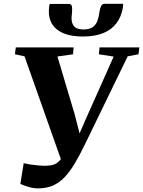

<svg xmlns="http://www.w3.org/2000/svg" viewBox="-20 -998 770 1033"><path d="M184.5 15.5Q158.5 15.5 132 7.2Q105.5 -1 89.5 -8.5L107.5 -120Q126 -115.5 146.8 -112.5Q167.5 -109.5 186.2 -108Q205 -106.5 218 -106Q238 -106 254.8 -108.8Q271.5 -111.5 285.8 -120.8Q300 -130 313 -149.5Q326 -169 339.5 -202.5L318.5 -110.5L112 -695L60.5 -706L65 -743H376L373 -706L289 -694L382 -382L421.5 -228L378.5 -213L447 -369.5L591.5 -693.5L512 -706L515.5 -743H730L725 -706L667 -695L436 -219.5Q407.5 -160.5 381 -116.5Q354.5 -72.5 326.2 -43.2Q298 -14 263.8 0.8Q229.5 15.5 184.5 15.5ZM349.5 -977Q362.5 -977 365.8 -967.2Q369 -957.5 368 -942.5Q368 -934.5 366.8 -923Q365.5 -911.5 365 -903.5Q364 -873 378.8 -856.2Q393.5 -839.5 428 -839.5Q461.5 -839.5 479 -852.2Q496.5 -865 504.2 -886.2Q512 -907.5 515 -933.5Q517.5 -951.5 523.5 -964.5Q529.5 -977.5 543.5 -977.5H642.5Q642.5 -972.5 642.2 -967.5Q642 -962.5 641 -957Q633 -908 606.5 -873Q580 -838 535 -819.8Q490 -801.5 426 -801.5Q364.5 -801.5 323.2 -818.2Q282 -835 261.5 -866.8Q241 -898.5 243 -943Q243.5 -951.5 244.2 -960Q245 -968.5 247.5 -977Z"/></svg>

Font: Merriweather 72pt ExtraBold
Style: Italic
Weight: 800
Italic angle: -7.8°
Version: Version 2.101